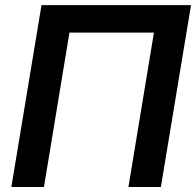

<svg xmlns="http://www.w3.org/2000/svg" viewBox="-20 -748 784 768"><path d="M744.1 -727.5 623.5 0H493.7L595.7 -617.7H257.8L155.8 0H25.4L146 -727.5Z"/></svg>

Font: Inter 18pt SemiBold
Style: Italic
Weight: 600
Italic angle: -9.3988°
Designer: Rasmus Andersson
Foundry: rsms
Version: Version 4.001;git-66647c0bb